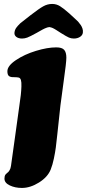

<svg xmlns="http://www.w3.org/2000/svg" viewBox="-20 -742 437 965"><path d="M164.1 -576.7Q130.4 -558.1 117.2 -553.2Q104 -548.3 90.8 -548.3Q72.8 -548.3 62 -556.6Q51.3 -564.9 52.7 -578.1Q54.2 -591.8 61.5 -602.1Q68.8 -612.3 82 -625L132.3 -664.6Q175.8 -698.2 197.3 -710.2Q218.8 -722.2 242.2 -722.2Q263.7 -722.2 281.7 -710.9Q299.8 -699.7 329.1 -673.8L372.1 -633.8Q381.3 -622.6 386 -616Q390.6 -609.4 394.3 -599.1Q397.9 -588.9 396.5 -578.1Q395 -564.9 382.1 -556.6Q369.1 -548.3 351.1 -548.3Q337.9 -548.3 326.4 -553.2Q314.9 -558.1 285.2 -576.7Q281.7 -579.1 273.9 -584Q266.1 -588.9 263.2 -590.8Q260.3 -592.8 254.4 -596.2Q248.5 -599.6 245.1 -601.1Q241.7 -602.5 237.1 -604Q232.4 -605.5 228 -606Q222.7 -605.5 217.3 -603.8Q211.9 -602.1 204.8 -598.9Q197.8 -595.7 193.6 -593.3Q189.5 -590.8 179.2 -585.2Q168.9 -579.6 164.1 -576.7ZM76.7 -206.5Q82 -242.7 84.5 -264.2Q86.9 -285.6 87.6 -307.4Q88.4 -329.1 85.2 -339.6Q82 -350.1 74.2 -352.1Q65.9 -354 54 -354Q42 -354 39.1 -354.5Q29.8 -356 25.4 -359.4Q17.1 -365.7 17.1 -383.8Q17.1 -411.1 60.1 -439.9Q103 -468.8 160.6 -486.3Q218.3 -503.9 262.7 -503.9Q291.5 -503.9 302.5 -491.5Q313.5 -479 313.5 -452.1Q313.5 -427.7 300 -333.3Q286.6 -238.8 283.7 -211.9L268.1 -66.9Q263.7 -24.9 260.5 -0.5Q257.3 23.9 250.7 55.4Q244.1 86.9 234.9 109.9Q219.7 147.9 176 175.3Q132.3 202.6 90.3 202.6Q55.7 202.6 29.1 189.9Q2.4 177.2 2.4 155.8Q2.4 143.1 7.3 135.7Q9.8 132.3 15.1 127.9Q23.4 122.6 28.3 113.3Q33.2 105.5 35.2 91.8Q43.9 32.7 54.2 -43.9Z"/></svg>

Font: Cooper* Black
Style: Italic
Weight: 900
Italic angle: -7°
Designer: Owen Earl
Foundry: indestructible type*
Version: Version 0.001